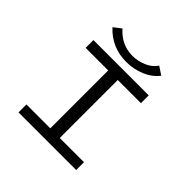

<svg xmlns="http://www.w3.org/2000/svg" viewBox="-200 -972 1149 1149"><g transform="rotate(45 375.0 -397.5)"><path d="M116 0V-67H318V-557H127V-623H595V-557H399V-66H604V0ZM514 -793 565 -759Q531 -715 475.5 -692Q420 -669 358 -669Q235 -669 153 -758L201 -795Q233 -758 273 -739.5Q313 -721 358 -721Q403 -721 446 -739Q489 -757 514 -793Z"/></g></svg>

Font: Inconsolata ExtraExpanded
Style: Regular
Weight: 400
Width: 8
Monospace: yes
Designer: Raph Levien, Cyreal, Brenton Simpson
Foundry: Raph Levien, Cyreal, Google
Version: Version 3.000; ttfautohint (v1.8.2.53-6de2)